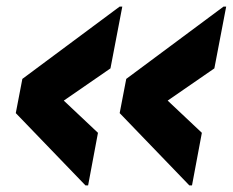

<svg xmlns="http://www.w3.org/2000/svg" viewBox="-20 -600 708 584"><path d="M344 -256 364 -360 660 -580H668L632 -392L490 -294L594 -196L564 -36H556ZM240 -36 28 -256 48 -360 344 -580H352L316 -392L174 -294L278 -196L248 -36Z"/></svg>

Font: Kufam Black
Style: Italic
Weight: 900
Italic angle: -11°
Designer: Artur Schmal
Foundry: Original Type
Version: Version 1.301; ttfautohint (v1.8.3)